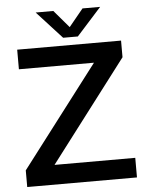

<svg xmlns="http://www.w3.org/2000/svg" viewBox="-59 -928 758 976"><g transform="rotate(-5 320.0 -440.0)"><path d="M188 -100 580 -615V-700H50V-600H433L40 -85V0H600V-100ZM363 -740 489 -880H399L326 -791L250 -880H160L288 -740Z"/></g></svg>

Font: Gully Medium
Style: Regular
Weight: 500
Designer: jaikishan Patel
Foundry: MagicType
Version: Version 1.000;Glyphs 3.2 (3242)